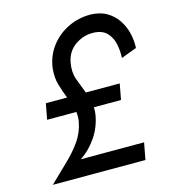

<svg xmlns="http://www.w3.org/2000/svg" viewBox="-107 -796 779 881"><g transform="rotate(-15 283.0 -355.0)"><path d="M101 -370H202Q189 -403 178.5 -438.5Q168 -474 173 -519Q181 -575 213.5 -618Q246 -661 295.5 -685.5Q345 -710 403 -710Q449 -709 481 -690Q513 -671 532.5 -641Q552 -611 560 -576Q568 -541 566 -508L492 -480Q494 -513 487 -546.5Q480 -580 458 -602.5Q436 -625 394 -626Q347 -627 307.5 -599Q268 -571 259 -520Q251 -476 264 -440.5Q277 -405 291 -370H452L438 -295H309Q310 -280 308 -264Q299 -205 266.5 -157Q234 -109 189 -80H490L475 0H35Q80 -44 120 -82Q160 -120 188 -160Q216 -200 225 -249Q229 -271 226 -295H87Z"/></g></svg>

Font: Jost*
Style: Italic
Weight: 400
Italic angle: -10°
Version: Version 3.7